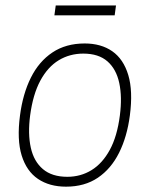

<svg xmlns="http://www.w3.org/2000/svg" viewBox="-20 -690 562 720"><path d="M227.5 10Q165.5 10 122.5 -19Q79.5 -48 61.2 -107.2Q43 -166.5 55 -257Q65.5 -338 95.8 -398.8Q126 -459.5 176.5 -493.2Q227 -527 297.5 -527Q359 -527 401 -497.8Q443 -468.5 461 -408.8Q479 -349 467 -257Q456.5 -177 426.5 -117Q396.5 -57 347 -23.5Q297.5 10 227.5 10ZM232.5 -27Q282.5 -27 323.2 -52Q364 -77 391.8 -128Q419.5 -179 429.5 -257Q438.5 -326.5 427.2 -378.8Q416 -431 382.8 -460Q349.5 -489 292.5 -489Q241.5 -489 200.2 -464Q159 -439 131.2 -387.5Q103.5 -336 93 -257Q84 -188 95.5 -136.2Q107 -84.5 141 -55.8Q175 -27 232.5 -27ZM184 -632.5 189 -669.5H415L410 -632.5Z"/></svg>

Font: Public Sans Thin
Style: Italic
Weight: 100
Italic angle: -8°
Designer: The Public Sans project authors (U.S. Web Design System). Libre Franklin designed by Pablo Impallari and Rodrigo Fuenzal
Version: Version 2.000